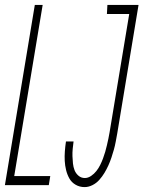

<svg xmlns="http://www.w3.org/2000/svg" viewBox="-30 -755 585 783"><path d="M315 8Q295 8 278.5 -1.5Q262 -11 253 -27Q244 -43 239.5 -61.5Q235 -80 234 -99Q233 -118 234.5 -138Q236 -158 239 -178H270Q268 -163 266.5 -148Q265 -133 265.5 -118Q266 -103 267.5 -88.5Q269 -74 274 -61Q279 -48 290 -38.5Q301 -29 316 -29Q329 -29 341.5 -37.5Q354 -46 363 -57.5Q372 -69 378.5 -82Q385 -95 390 -108.5Q395 -122 399 -135.5Q403 -149 406 -162.5Q409 -176 412 -189.5Q415 -203 417 -216L497 -698H406L408 -735H535L448 -210Q445 -194 442 -177.5Q439 -161 434.5 -145Q430 -129 424.5 -112.5Q419 -96 412 -80.5Q405 -65 396 -50Q387 -35 375 -21.5Q363 -8 347 0Q331 8 315 8ZM-10 0 112 -735H144L28 -37H175L169 0Z"/></svg>

Font: Iosevka SS04 Extralight
Style: Italic
Weight: 200
Italic angle: -9°
Monospace: yes
Designer: Belleve Invis
Foundry: Belleve Invis
Version: Version 19.0.0; ttfautohint (v1.8.4)